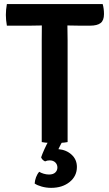

<svg xmlns="http://www.w3.org/2000/svg" viewBox="-20 -703 539 950"><path d="M14 -576Q11.5 -590 10.2 -604Q9 -618 9 -629Q9 -640.5 10.2 -654.8Q11.5 -669 14 -683H488Q494.5 -660.5 494.5 -633.5Q494.5 -602 477.8 -589Q461 -576 425.5 -576H374.5Q364 -576 344.5 -576.5Q325 -577 314.5 -577H186.5Q176 -577 156.8 -576.5Q137.5 -576 126.5 -576ZM186.5 -503Q186.5 -523.5 186.8 -539.8Q187 -556 187 -577V-630H313.5V-577Q313.5 -556 314 -539.8Q314.5 -523.5 314.5 -503V0Q298.5 3 281.5 3.8Q264.5 4.5 250.5 4.5Q237 4.5 219.8 3.8Q202.5 3 186.5 0ZM183.5 75.5Q189 59 200.2 34.2Q211.5 9.5 220.5 -6H291.5Q286 1 279.5 13.8Q273 26.5 269 35Q308.5 38.5 334.5 62.5Q360.5 86.5 360.5 123Q360.5 168.5 324.5 197.5Q288.5 226.5 233 226.5Q209 226.5 186.5 220.2Q164 214 151.5 205Q152.5 190 158.2 174.2Q164 158.5 174 147Q183 152.5 196 156.5Q209 160.5 222.5 160.5Q243 160.5 253.5 150.5Q264 140.5 264 126Q264 111 253.8 100.8Q243.5 90.5 225 90.5Q219 90.5 213.5 91.8Q208 93 203 95.5Q188.5 89 183.5 75.5Z"/></svg>

Font: Signika Negative Light SemiBold
Style: Regular
Weight: 600
Version: Version 2.001